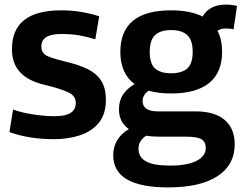

<svg xmlns="http://www.w3.org/2000/svg" viewBox="-20 -596 1060 836"><path d="M21 -21 37 -119Q72 -106 123.5 -98Q175 -90 217 -90Q265 -90 287.5 -104.5Q310 -119 310 -148Q310 -180 274.5 -195.5Q239 -211 173 -227Q104 -243 68 -281Q32 -319 32 -382Q32 -551 246 -551Q295 -551 337 -543.5Q379 -536 412 -525L395 -425Q363 -435 328 -441.5Q293 -448 246 -448Q160 -448 160 -394Q160 -362 190.5 -350Q221 -338 276 -325Q325 -313 362 -295Q399 -277 420 -245.5Q441 -214 441 -161Q441 -99 410.5 -61.5Q380 -24 328.5 -7Q277 10 215 10Q162 10 113.5 2.5Q65 -5 21 -21Z M725 -189Q670 -189 627 -201Q601 -183 601 -156Q601 -111 668 -111H832Q915 -111 958.5 -73.5Q1002 -36 1002 32Q1002 122 927 171Q852 220 712 220Q473 220 473 80Q473 7 541 -34Q498 -64 498 -120Q498 -158 516 -184.5Q534 -211 566 -230Q504 -276 504 -370Q504 -551 725 -551Q809 -551 862 -524Q892 -576 964 -576Q990 -576 1012 -570L997 -468Q983 -472 962 -472Q941 -472 927 -462Q947 -424 947 -370Q947 -280 890.5 -234.5Q834 -189 725 -189ZM725 -277Q772 -277 795.5 -298Q819 -319 819 -370Q819 -421 795.5 -443Q772 -465 725 -465Q678 -465 655 -443Q632 -421 632 -370Q632 -319 655 -298Q678 -277 725 -277ZM583 52Q583 88 615.5 106.5Q648 125 722 125Q795 125 835.5 104.5Q876 84 876 48Q876 22 857.5 10.5Q839 -1 789 -1H671Q641 -1 616 -5Q600 6 591.5 19.5Q583 33 583 52Z"/></svg>

Font: Georama SemiBold
Style: Regular
Weight: 600
Designer: Jean-Baptiste Levee
Foundry: Production Type
Version: Version 1.000